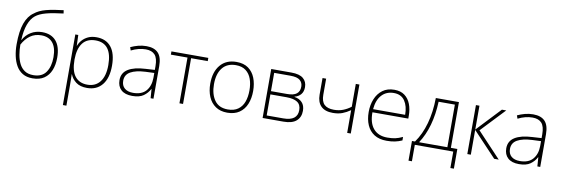

<svg xmlns="http://www.w3.org/2000/svg" viewBox="-65 -1288 5993 2046"><g transform="rotate(10 2931.5 -264.5)"><path d="M59 -318Q59 -461 90 -546.5Q121 -632 179 -671Q227 -711 304 -731Q381 -751 490 -763L495 -728Q381 -715 309 -695.5Q237 -676 198 -644Q155 -610 129.5 -541.5Q104 -473 100 -372H102Q131 -427 184 -460Q237 -493 306 -493Q405 -493 457.5 -431.5Q510 -370 510 -252Q510 -175 486 -116Q462 -57 413 -23.5Q364 10 287 10Q224 10 180.5 -16Q137 -42 110.5 -88Q84 -134 71.5 -193Q59 -252 59 -318ZM290 -25Q384 -25 427 -87.5Q470 -150 470 -250Q470 -354 426.5 -406Q383 -458 303 -458Q234 -458 184 -422.5Q134 -387 99 -322Q99 -266 108 -213Q117 -160 138 -117.5Q159 -75 196 -50Q233 -25 290 -25Z M885 -540Q989 -540 1044.5 -471Q1100 -402 1100 -269Q1100 -135 1041 -62.5Q982 10 877 10Q802 10 757.5 -24Q713 -58 695 -106H693Q694 -76 694.5 -44.5Q695 -13 695 16V234H657V-530H689L693 -414H695Q707 -447 732 -475.5Q757 -504 795 -522Q833 -540 885 -540ZM882 -505Q789 -505 742.5 -443.5Q696 -382 695 -269V-263Q695 -142 742 -83.5Q789 -25 875 -25Q963 -25 1011.5 -88Q1060 -151 1060 -269Q1060 -505 882 -505Z M1426 -539Q1511 -539 1553.5 -494.5Q1596 -450 1596 -353V0H1565L1558 -98H1556Q1532 -52 1488.5 -21Q1445 10 1366 10Q1288 10 1246.5 -28Q1205 -66 1205 -133Q1205 -212 1270.5 -252.5Q1336 -293 1457 -299L1557 -305V-345Q1557 -431 1524 -467.5Q1491 -504 1425 -504Q1348 -504 1268 -464L1256 -498Q1294 -516 1337 -527.5Q1380 -539 1426 -539ZM1461 -268Q1359 -263 1302 -231Q1245 -199 1245 -133Q1245 -81 1278 -52.5Q1311 -24 1370 -24Q1464 -24 1510 -77.5Q1556 -131 1557 -219V-272Z M2096 -495H1916V0H1877V-495H1697V-530H2096Z M2628 -265Q2628 -185 2602.5 -123Q2577 -61 2525 -25.5Q2473 10 2395 10Q2320 10 2268.5 -25Q2217 -60 2190.5 -122Q2164 -184 2164 -265Q2164 -392 2226.5 -466Q2289 -540 2400 -540Q2479 -540 2529 -504Q2579 -468 2603.5 -406Q2628 -344 2628 -265ZM2204 -265Q2204 -158 2251 -91.5Q2298 -25 2395 -25Q2462 -25 2505 -55.5Q2548 -86 2568 -140Q2588 -194 2588 -265Q2588 -333 2569 -387Q2550 -441 2508.5 -473Q2467 -505 2400 -505Q2305 -505 2254.5 -441.5Q2204 -378 2204 -265Z M3165 -402Q3165 -352 3139.5 -322.5Q3114 -293 3073 -283V-280Q3125 -272 3156 -239.5Q3187 -207 3187 -149Q3187 -80 3141.5 -40Q3096 0 3002 0H2777V-530H2995Q3083 -530 3124 -495.5Q3165 -461 3165 -402ZM3125 -400Q3125 -443 3094.5 -469Q3064 -495 2991 -495H2815V-297H2988Q3060 -297 3092.5 -323Q3125 -349 3125 -400ZM3147 -149Q3147 -209 3107 -235.5Q3067 -262 2990 -262H2815V-34H2994Q3147 -34 3147 -149Z M3371 -356Q3371 -283 3405.5 -250.5Q3440 -218 3509 -218Q3564 -218 3608.5 -235.5Q3653 -253 3692 -283V-530H3731V0H3692V-246Q3649 -216 3605.5 -199.5Q3562 -183 3503 -183Q3418 -183 3375 -226.5Q3332 -270 3332 -350V-530H3371Z M4109 -540Q4177 -540 4220.5 -507.5Q4264 -475 4285.5 -419.5Q4307 -364 4307 -294V-263H3919Q3918 -148 3970.5 -86.5Q4023 -25 4121 -25Q4170 -25 4205.5 -32.5Q4241 -40 4286 -61V-23Q4247 -6 4208.5 2Q4170 10 4120 10Q4039 10 3985.5 -24Q3932 -58 3905.5 -119Q3879 -180 3879 -260Q3879 -337 3905 -400.5Q3931 -464 3982 -502Q4033 -540 4109 -540ZM4109 -505Q4029 -505 3979 -451.5Q3929 -398 3920 -297H4267Q4267 -390 4228 -447.5Q4189 -505 4109 -505Z M4808 -530V-35H4878V178H4840V0H4424V178H4387V-35H4420Q4486 -127 4521 -252.5Q4556 -378 4558 -530ZM4594 -496Q4583 -217 4464 -35H4770V-496Z M5273 -530H5320L5076 -272L5332 0H5283L5030 -268V0H4992V-530H5030V-272Z M5611 -539Q5696 -539 5738.5 -494.5Q5781 -450 5781 -353V0H5750L5743 -98H5741Q5717 -52 5673.5 -21Q5630 10 5551 10Q5473 10 5431.5 -28Q5390 -66 5390 -133Q5390 -212 5455.5 -252.5Q5521 -293 5642 -299L5742 -305V-345Q5742 -431 5709 -467.5Q5676 -504 5610 -504Q5533 -504 5453 -464L5441 -498Q5479 -516 5522 -527.5Q5565 -539 5611 -539ZM5646 -268Q5544 -263 5487 -231Q5430 -199 5430 -133Q5430 -81 5463 -52.5Q5496 -24 5555 -24Q5649 -24 5695 -77.5Q5741 -131 5742 -219V-272Z"/></g></svg>

Font: Noto Sans ExtraLight
Style: Regular
Weight: 200
Designer: Monotype Design Team
Foundry: Monotype Imaging Inc.
Version: Version 2.007